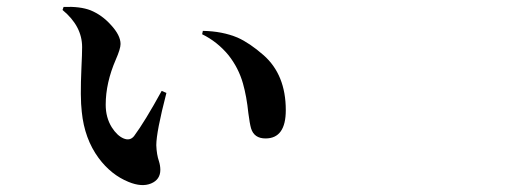

<svg xmlns="http://www.w3.org/2000/svg" viewBox="-20 -523 1540 556"><path d="M352.5 3.9Q301.8 -16.6 265.6 -65.4Q224.6 -121.1 216.8 -199.2Q211.9 -239.3 215.8 -326.2Q217.8 -367.2 217.8 -386.7Q217.8 -447.3 161.1 -494.1L164.1 -502.9Q211.9 -504.9 242.2 -493.2Q275.4 -479.5 300.8 -451.2Q329.1 -420.9 329.1 -395.5Q329.1 -381.8 315.4 -350.6Q286.1 -283.2 286.1 -219.7Q286.1 -182.6 303.7 -154.3Q319.3 -129.9 337.9 -122.1Q356.4 -114.3 368.2 -128.9Q399.4 -170.9 448.2 -259.8L461.9 -253.9Q432.6 -140.6 432.6 -102.5Q433.6 -75.2 440.4 -55.7Q444.3 -43 444.3 -31.2Q444.3 -2.9 417.5 8.3Q390.6 19.5 352.5 3.9ZM749 -122.1Q715.8 -122.1 707 -151.4Q703.1 -165 699.2 -195.3Q694.3 -243.2 683.6 -281.2Q670.9 -326.2 641.6 -363.3Q609.4 -402.3 565.4 -423.8L567.4 -433.6Q624 -432.6 668 -414.1Q703.1 -398.4 743.2 -363.3Q807.6 -306.6 807.6 -204.1Q807.6 -122.1 749 -122.1Z"/></svg>

Font: Bpmf GenYo Min B
Style: B
Weight: 700
Foundry: But Ko
Version: Version 1.320